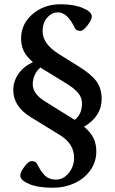

<svg xmlns="http://www.w3.org/2000/svg" viewBox="-20 -694 544 911"><path d="M230.5 196.8Q160.2 196.8 118.2 179Q76.2 161.1 76.2 139.2Q76.2 123.5 95.7 96.9Q115.2 70.3 129.9 70.3Q151.4 70.3 157.7 86.9Q165.5 102.1 170.7 110.4Q175.8 118.7 186.5 131.8Q197.3 145 212.2 151.6Q227.1 158.2 245.1 158.2Q280.8 158.2 306.2 127Q331.5 95.7 331.5 54.2Q331.5 -10.7 267.1 -51.3L125 -138.7Q43 -189.5 43 -266.6Q43 -307.6 66.9 -342.8Q90.8 -377.9 136.2 -399.4Q106 -424.8 93 -451.2Q80.1 -477.5 80.1 -512.2Q80.1 -580.1 134.5 -627Q189 -673.8 267.1 -673.8Q331.5 -673.8 373.5 -655.8Q415.5 -637.7 415.5 -616.2Q415.5 -600.6 395.5 -574Q375.5 -547.4 360.8 -547.4Q340.3 -547.4 333.5 -564Q299.3 -635.3 254.9 -635.3Q224.6 -635.3 203.4 -609.4Q182.1 -583.5 182.1 -546.4Q182.1 -485.4 260.3 -437L354 -378.4Q410.6 -343.8 436.5 -309.6Q462.4 -275.4 462.4 -225.1Q462.4 -142.1 378.9 -92.8Q411.6 -64.9 424.3 -37.4Q437 -9.8 437 24.4Q437 73.7 408.9 113.5Q380.9 153.3 333.7 175Q286.6 196.8 230.5 196.8ZM327.6 -129.4Q333.5 -126 334.5 -125.5Q369.1 -152.3 369.1 -203.1Q369.1 -231 350.8 -252.9Q332.5 -274.9 294.9 -297.9L182.6 -366.7Q173.3 -372.6 171.9 -373.5Q153.8 -358.9 144.5 -337.4Q135.3 -315.9 135.3 -294.4Q135.3 -248.5 194.3 -212.4Z"/></svg>

Font: Elstob SemiBold
Style: Regular
Weight: 600
Designer: Peter S. Baker
Version: Version 1.015